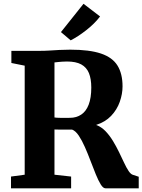

<svg xmlns="http://www.w3.org/2000/svg" viewBox="-20 -1018 770 1038"><path d="M39.5 0V-63.5L113.5 -73.5V-663L41.5 -677.5V-743H190Q222 -743 248.8 -744.8Q275.5 -746.5 302 -748Q328.5 -749.5 359.5 -749.5Q464 -749.5 526 -728.5Q588 -707.5 615.2 -663.5Q642.5 -619.5 642.5 -551Q642.5 -510 627.5 -467.5Q612.5 -425 581 -391.8Q549.5 -358.5 499.5 -342.5Q527.5 -332.5 549.8 -309.5Q572 -286.5 590 -257Q608 -227.5 623.2 -196.2Q638.5 -165 651 -138Q663.5 -111 675.5 -93.2Q687.5 -75.5 699.5 -72.5L730 -62.5V0H550Q537.5 0 524.5 -21Q511.5 -42 497.8 -75.8Q484 -109.5 469.5 -148Q455 -186.5 439 -222.8Q423 -259 405.8 -284.8Q388.5 -310.5 369.5 -317.5Q360 -317.5 347 -317.5Q334 -317.5 320.5 -317.5Q307 -317.5 295 -317.5Q283 -317.5 274.5 -318V-73.5L364.5 -63.5V0ZM358 -381Q393 -381 419.2 -398.5Q445.5 -416 459.5 -452.5Q473.5 -489 473.5 -545Q473.5 -591.5 460.8 -622.8Q448 -654 419.2 -669.8Q390.5 -685.5 342 -685.5Q328 -685.5 315.5 -684.5Q303 -683.5 292.8 -682.5Q282.5 -681.5 274.5 -680.5V-383Q283 -381.5 299.8 -381Q316.5 -380.5 333.2 -380.8Q350 -381 358 -381ZM362 -800 309.5 -844.5 431.5 -997.5 521 -929Q505.5 -908.5 486 -889.5Q466.5 -870.5 445 -853.8Q423.5 -837 402.2 -823.2Q381 -809.5 362.5 -800Z"/></svg>

Font: Merriweather Light 18pt ExtraBold
Style: Regular
Weight: 800
Version: Version 2.100